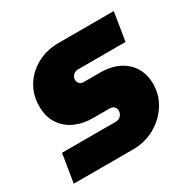

<svg xmlns="http://www.w3.org/2000/svg" viewBox="-121 -640 768 765"><g transform="rotate(-30 263.0 -258.0)"><path d="M10 0 31 -130H277Q288 -130 295.5 -134.5Q303 -139 307 -146.5Q311 -154 311 -162Q311 -173 304 -180.5Q297 -188 283 -188H208Q162 -188 125.5 -204.5Q89 -221 67 -254Q45 -287 45 -337Q45 -386 69.5 -426.5Q94 -467 138 -491.5Q182 -516 240 -516H492L471 -386H253Q243 -386 236 -381.5Q229 -377 225 -371Q221 -365 221 -356Q221 -346 227.5 -338.5Q234 -331 247 -331H321Q372 -331 408.5 -312.5Q445 -294 464 -261.5Q483 -229 483 -186Q483 -136 456 -93.5Q429 -51 383.5 -25.5Q338 0 282 0Z"/></g></svg>

Font: MuseoModerno Thin ExtraBold
Style: Italic
Weight: 800
Italic angle: -9°
Version: Version 1.003